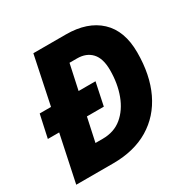

<svg xmlns="http://www.w3.org/2000/svg" viewBox="-160 -863 1001 1013"><g transform="rotate(-30 340.0 -357.0)"><path d="M21 0 81 -284H12L42 -422H111L172 -714H370Q501 -714 575 -645Q649 -576 649 -444Q649 -307 601.5 -207.5Q554 -108 464 -54Q374 0 246 0ZM263 -140Q333 -140 380.5 -179.5Q428 -219 453 -286Q478 -353 478 -435Q478 -506 446 -540.5Q414 -575 358 -575H312L279 -422H382L353 -284H250L219 -140Z"/></g></svg>

Font: Noto Sans ExtraBold
Style: Italic
Weight: 800
Italic angle: -12°
Designer: Monotype Design Team
Foundry: Monotype Imaging Inc.
Version: Version 2.013; ttfautohint (v1.8.4.7-5d5b)